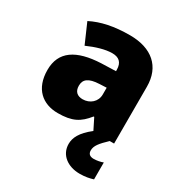

<svg xmlns="http://www.w3.org/2000/svg" viewBox="-186 -692 996 1062"><g transform="rotate(30 311.5 -161.5)"><path d="M466 97C466 67 486 43 531 0H559V-363C559 -491 476 -563 336 -563C236 -563 156 -546 92 -513L147 -387C201 -411 257 -428 301 -428C342 -428 368 -409 368 -360V-352L276 -349C120 -342 36 -287 36 -169C36 -48 108 10 204 10C296 10 339 -14 386 -73H390L425 -3C361 47 342 88 342 127C342 197 401 240 477 240C513 240 540 234 562 227V119C548 125 521 130 504 130C481 130 466 121 466 97ZM325 -245 369 -247V-204C369 -157 331 -125 285 -125C252 -125 230 -142 230 -180C230 -220 255 -242 325 -245Z"/></g></svg>

Font: Noto Sans Thai Looped Black
Style: Regular
Weight: 900
Designer: Sasikarn Vongin, Ben Mitchell
Foundry: The Fontpad Ltd
Version: Version 1.001